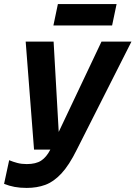

<svg xmlns="http://www.w3.org/2000/svg" viewBox="-79 -734 665 942"><path d="M52 188Q19 188 -7.5 183Q-34 178 -59 168L-34 52Q-15 60 6 65.5Q27 71 52 71Q97 71 123 54Q149 37 168 0L419 -530H566L298 0Q260 77 222 117.5Q184 158 143 173Q102 188 52 188ZM88 0 47 -530H184L214 0ZM183 -609 205 -714H493L471 -609Z"/></svg>

Font: Radio Canada Big SemiBold
Style: Italic
Weight: 600
Italic angle: -12°
Designer: Étienne Aubert Bonn
Foundry: Coppers and Brasses
Version: Version 1.001